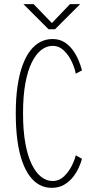

<svg xmlns="http://www.w3.org/2000/svg" viewBox="-20 -894 490 925"><path d="M229 11Q198 11 171.5 -2.8Q145 -16.5 123.8 -44.8Q102.5 -73 87.2 -115.8Q72 -158.5 64 -216.5Q56 -274.5 56 -348Q56 -421.5 64.5 -479.2Q73 -537 88.8 -579.8Q104.5 -622.5 126.2 -650.5Q148 -678.5 175 -692.2Q202 -706 233 -706Q266 -706 290.2 -690.8Q314.5 -675.5 331.5 -651.8Q348.5 -628 359 -602.2Q369.5 -576.5 375 -555L345 -539Q340.5 -565 326 -596.2Q311.5 -627.5 288.2 -650.2Q265 -673 233 -673Q204.5 -673 179 -653.5Q153.5 -634 133.5 -594Q113.5 -554 102.2 -492.8Q91 -431.5 91 -348Q91 -264.5 102.2 -203Q113.5 -141.5 133.5 -101.2Q153.5 -61 179 -41.5Q204.5 -22 233 -22Q265 -22 288.2 -44.2Q311.5 -66.5 326 -95.8Q340.5 -125 345 -146L375 -129Q370.5 -111.5 360 -87.8Q349.5 -64 332 -41.5Q314.5 -19 289 -4Q263.5 11 229 11ZM366 -874 245 -753H214L93 -874H142L230 -783L317 -874Z"/></svg>

Font: League Mono Thin Condensed
Style: Regular
Weight: 100
Width: 1
Designer: Tyler Finck
Foundry: The League of Moveable Type / Tyler Finck
Version: Version 2.300;RELEASE